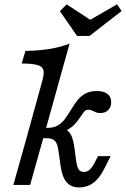

<svg xmlns="http://www.w3.org/2000/svg" viewBox="-20 -839 572 871"><path d="M78.4 -550.8 95.4 -608.1Q155.2 -608.9 204.6 -616.9Q254.1 -625 295.6 -641.1L174.7 -206.7H98.6L172.8 -475.8Q180.9 -505.6 176.9 -521.3Q172.8 -537 150.2 -543.9Q127.6 -550.8 78.4 -550.8ZM98.6 -206.7H174.7L116.6 0H40.5ZM254.7 -87.7 245.6 -152.6Q242.5 -176.1 236.3 -189Q230 -201.9 218.8 -207Q207.6 -212.1 188.4 -212.1H157.3L169.5 -258.9H196.1Q222.9 -258.9 241.6 -269.8Q260.3 -280.7 272.5 -296.5Q284.6 -312.3 300.8 -339Q318.6 -368 331.9 -385Q345.3 -401.9 366.7 -414Q388.1 -426.1 418.8 -426.1Q450.7 -426.1 467.6 -413Q484.4 -399.9 484.4 -375.5Q484.4 -353.4 470.9 -339.8Q457.4 -326.1 434.7 -326.1Q425.5 -326.1 418.5 -328.4Q411.5 -330.6 403.3 -335.1Q397.5 -337.8 392.2 -339.6Q386.9 -341.4 381.9 -341.4Q370.7 -341.4 363.9 -334.6Q357.1 -327.8 347.4 -312.5Q332.2 -289.2 315.8 -272.3Q299.4 -255.4 269.1 -241.7L269.2 -256.6Q290.3 -248.8 301.3 -228.5Q312.2 -208.2 317.9 -166.9L325.9 -106.5Q329.9 -80.6 337.6 -69.7Q345.3 -58.9 360.5 -58.9Q374.9 -58.9 386.8 -69.3Q398.7 -79.7 410.1 -102.4L424.6 -130.6H481.9L452.1 -71.8Q431 -29.7 403.3 -9.2Q375.5 11.3 339.8 11.3Q302.4 11.3 282.2 -12.3Q261.9 -35.9 254.7 -87.7ZM531.9 -789.2 386.1 -675.9H329.6L251.8 -788.3L282.4 -819.3L414.2 -732.8L347 -724.9L511 -819.3Z"/></svg>

Font: Playfair Micro SmCond SmLight
Style: Italic
Weight: 360
Width: 4
Italic angle: -15.6°
Designer: Claus Eggers Sørensen
Foundry: Claus Eggers Sørensen
Version: Version 2.203;Glyphs 3.3 (3326)